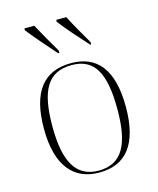

<svg xmlns="http://www.w3.org/2000/svg" viewBox="-116 -847 772 939"><g transform="rotate(-15 270.5 -378.0)"><path d="M226 -606H232V-618C204 -665 172 -721 148 -766H98V-756C131 -714 180 -658 226 -606ZM388 -606H393V-618C365 -665 333 -721 310 -766H259V-756C291 -714 341 -658 388 -606ZM270 10C406 10 478 -79 478 -267C478 -458 404 -543 274 -543C135 -543 63 -454 63 -267C63 -79 141 10 270 10ZM270 0C155 0 106 -89 106 -267C106 -451 154 -533 274 -533C386 -533 435 -455 435 -267C435 -95 392 0 270 0Z"/></g></svg>

Font: Noto Serif Display ExtraLight
Style: Regular
Weight: 200
Designer: Monotype Design Team
Foundry: Monotype Imaging Inc.
Version: Version 2.009